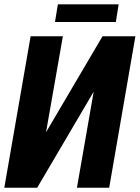

<svg xmlns="http://www.w3.org/2000/svg" viewBox="-27 -881 655 901"><path d="M189 -260.3 454.1 -710.9H608.4L485.4 0H334L412.6 -450.7L147.5 0H-6.8L116.7 -710.9H268.1ZM529.8 -860.8 516.6 -777.8H231L244.6 -860.8Z"/></svg>

Font: Roboto Condensed ExtraBold
Style: Italic
Weight: 800
Italic angle: -12°
Designer: Christian Robertson
Foundry: Google
Version: Version 3.008; 2023